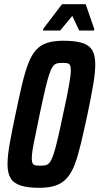

<svg xmlns="http://www.w3.org/2000/svg" viewBox="-20 -891 476 919"><path d="M168 8Q113 8 79 -3Q45 -14 30.5 -38.5Q16 -63 16 -105Q16 -145 26.5 -204Q37 -263 54 -343Q71 -425 85 -484.5Q99 -544 114.5 -585Q130 -626 151.5 -650.5Q173 -675 204.5 -685.5Q236 -696 283 -696Q340 -696 373.5 -685.5Q407 -675 421.5 -650.5Q436 -626 436 -583Q436 -544 426 -485Q416 -426 399 -345Q382 -266 368 -207Q354 -148 339 -107Q324 -66 302 -40.5Q280 -15 248 -3.5Q216 8 168 8ZM174 -98Q189 -98 199.5 -100.5Q210 -103 219 -115Q228 -127 236.5 -153Q245 -179 256 -225.5Q267 -272 282 -344Q302 -435 310.5 -484Q319 -533 319 -554Q319 -572 314.5 -579.5Q310 -587 301.5 -588.5Q293 -590 279 -590Q263 -590 252.5 -587.5Q242 -585 233 -573Q224 -561 215.5 -535Q207 -509 196 -462.5Q185 -416 170 -344Q158 -283 149 -241.5Q140 -200 136 -174Q132 -148 132 -133Q132 -116 136.5 -108.5Q141 -101 150.5 -99.5Q160 -98 174 -98ZM186 -745 187 -753 277 -871H390L431 -753L430 -745H359L326 -815L268 -745Z"/></svg>

Font: Saira ExtraCondensed
Style: Bold Italic
Weight: 700
Width: 2
Italic angle: -12°
Designer: Hector Gatti with collaboration of the Omnibus-Type team
Foundry: Omnibus-Type
Version: Version 1.101